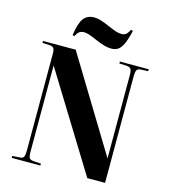

<svg xmlns="http://www.w3.org/2000/svg" viewBox="-134 -1053 1020 1158"><g transform="rotate(15 375.5 -473.5)"><path d="M48 0V-12L94 -15Q113 -15 119 -26.5Q125 -38 125 -68V-671Q125 -695 118.5 -705Q112 -715 90 -716L48 -718V-730H252L606 -148H607V-666Q607 -694 600.5 -704Q594 -714 574 -716L528 -718V-730H708V-718L662 -716Q643 -715 637 -703.5Q631 -692 631 -662V0H520L149 -602H148V-64Q148 -36 154.5 -26Q161 -16 182 -15L227 -12V0ZM457 -792Q434 -792 411.5 -798.5Q389 -805 359 -818Q320 -835 303 -840Q286 -845 274 -845Q259 -845 247 -838Q235 -831 223 -807L211 -810Q222 -888 245 -917.5Q268 -947 309 -947Q332 -947 355 -939.5Q378 -932 405 -920Q442 -904 460 -898.5Q478 -893 493 -893Q509 -893 520 -900.5Q531 -908 543 -932L556 -929Q543 -873 529 -843.5Q515 -814 498 -803Q481 -792 457 -792Z"/></g></svg>

Font: Literata 72pt
Style: Bold
Weight: 700
Designer: Latin by Veronika Burian and Jose Scaglione. Greek by Irene Vlachou. Cyrillic by Vera Evstafieva.
Foundry: TypeTogether
Version: Version 3.002